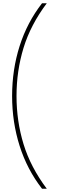

<svg xmlns="http://www.w3.org/2000/svg" viewBox="-20 -793 349 1174"><path d="M54 -206Q54 -367 100 -511.5Q146 -656 237 -773H266Q167 -641 124 -500.5Q81 -360 81 -206Q81 -52 124 88.5Q167 229 266 361H237Q146 244 100 99Q54 -46 54 -206Z"/></svg>

Font: Noto Sans Telugu ExtraCondensed Thin
Style: Regular
Weight: 100
Width: 2
Designer: Jelle Bosma - Monotype Design Team
Foundry: Monotype Imaging Inc.
Version: Version 2.005; ttfautohint (v1.8.4.7-5d5b)